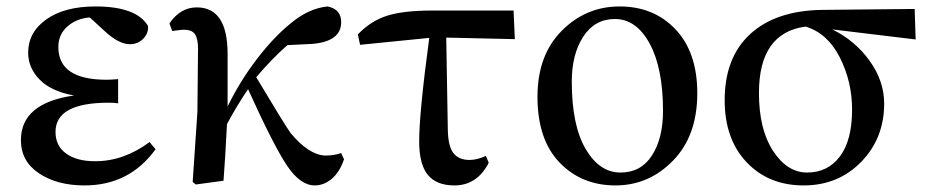

<svg xmlns="http://www.w3.org/2000/svg" viewBox="-20 -561 2885 596"><path d="M444.3 -120.1 462.9 -97.7Q381.8 14.6 242.2 14.6Q157.2 14.6 101.1 -22.9Q44.9 -60.5 44.9 -126Q44.9 -241.2 210 -264.6Q138.7 -277.3 103 -314Q67.4 -350.6 67.4 -397.5Q67.4 -460.9 124 -501Q180.7 -541 276.4 -541Q403.3 -541 439.5 -480.5Q441.4 -458 424.8 -440.9Q408.2 -423.8 382.8 -423.8Q349.6 -423.8 306.6 -462.9L258.8 -506.8Q217.8 -503.9 189.5 -479Q161.1 -454.1 161.1 -415Q161.1 -313.5 310.5 -313.5Q325.2 -313.5 346.7 -315.4V-240.2Q335 -242.2 317.4 -242.2Q152.3 -242.2 152.3 -151.4Q152.3 -108.4 185.1 -84.5Q217.8 -60.5 275.4 -60.5Q364.3 -60.5 444.3 -120.1Z M1039.1 -85.9 1047.9 -66.4Q1034.2 -26.4 1009.8 -5.9Q985.4 14.6 957 14.6Q912.1 14.6 870.6 -47.4Q829.1 -109.4 750 -284.2Q714.8 -232.4 684.6 -175.8Q678.7 -61.5 673.8 0L587.9 11.7L578.1 3.9L592.8 -213.9L594.7 -409.2Q594.7 -441.4 585 -455.1Q575.2 -468.8 550.8 -468.8Q544.9 -468.8 530.3 -466.8Q515.6 -464.8 514.6 -464.8L505.9 -488.3Q540 -538.1 590.8 -538.1Q686.5 -538.1 686.5 -393.6V-230.5Q724.6 -308.6 776.9 -377Q829.1 -445.3 880.9 -487.3Q937.5 -535.2 997.1 -541Q1039.1 -532.2 1039.1 -492.2Q1039.1 -432.6 950.2 -424.8L872.1 -420.9Q823.2 -377.9 775.4 -321.3Q862.3 -175.8 881.8 -148.4Q937.5 -81.1 988.3 -78.1Q1017.6 -78.1 1039.1 -85.9Z M1365.2 -444.3 1370.1 -158.2Q1371.1 -106.4 1387.7 -85.4Q1404.3 -64.5 1437.5 -64.5Q1460.9 -64.5 1488.3 -77.1L1497.1 -55.7Q1460.9 14.6 1390.6 14.6Q1335 14.6 1308.1 -18.1Q1281.2 -50.8 1281.2 -122.1Q1281.2 -210.9 1312.5 -443.4L1097.7 -421.9L1090.8 -454.1Q1130.9 -496.1 1181.6 -512.2Q1232.4 -528.3 1322.3 -528.3H1574.2L1578.1 -439.5Z M1890.6 14.6Q1785.2 14.6 1716.8 -56.6Q1648.4 -127.9 1648.4 -260.7Q1648.4 -389.6 1723.6 -465.3Q1798.8 -541 1903.3 -541Q2009.8 -541 2077.1 -469.7Q2144.5 -398.4 2144.5 -271.5Q2144.5 -139.6 2069.3 -62.5Q1994.1 14.6 1890.6 14.6ZM1906.2 -25.4Q1969.7 -25.4 2003.9 -78.6Q2038.1 -131.8 2038.1 -216.8Q2038.1 -349.6 1996.6 -425.8Q1955.1 -502 1888.7 -502Q1826.2 -502 1790.5 -447.3Q1754.9 -392.6 1754.9 -307.6Q1754.9 -171.9 1797.9 -98.6Q1840.8 -25.4 1906.2 -25.4Z M2485.4 -25.4Q2549.8 -25.4 2587.4 -75.7Q2625 -126 2625 -220.7Q2625 -307.6 2586.9 -382.8Q2548.8 -458 2480.5 -478.5Q2335.9 -459 2335.9 -272.5Q2335.9 -159.2 2379.9 -92.3Q2423.8 -25.4 2485.4 -25.4ZM2822.3 -438.5 2563.5 -469.7Q2633.8 -435.5 2679.2 -372.6Q2724.6 -309.6 2724.6 -239.3Q2724.6 -131.8 2653.3 -58.6Q2582 14.6 2474.6 14.6Q2366.2 14.6 2297.9 -57.1Q2229.5 -128.9 2229.5 -250Q2229.5 -382.8 2309.1 -455.6Q2388.7 -528.3 2532.2 -530.3L2819.3 -533.2Z"/></svg>

Font: Bpmf Zihi Serif SemiBold
Style: SemiBold
Weight: 600
Foundry: But Ko
Version: Version 1.320